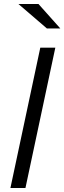

<svg xmlns="http://www.w3.org/2000/svg" viewBox="-20 -938 321 958"><path d="M32 0ZM32 0 181 -700H256L107 0ZM172 -918 281 -796H214L72 -918Z"/></svg>

Font: Rosa Sans Light
Style: Italic
Weight: 300
Italic angle: -12°
Designer: Pentagram / MCKL
Foundry: Pentagram / MCKL
Version: Version 1.005;September 16, 2019;FontCreator 11.5.0.2425 64-